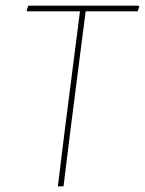

<svg xmlns="http://www.w3.org/2000/svg" viewBox="-20 -657 511 677"><path d="M471 -633 465 -617H282L228 -195L204 0H184L208 -195L262 -617H77L74 -621L80 -637H468Z"/></svg>

Font: Luna Sans Thin
Style: Italic
Weight: 250
Italic angle: -7°
Designer: Juan Pablo del Peral
Foundry: Huerta Tipografica
Version: Version 2.001; ttfautohint (v1.5)